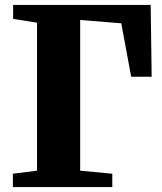

<svg xmlns="http://www.w3.org/2000/svg" viewBox="-20 -763 662 783"><path d="M32.5 0V-54.5L131 -67V-670.5L33.5 -686V-743H594.5L598.5 -450H515L474.5 -668L307 -681.5V-67L438 -54.5V0Z"/></svg>

Font: Merriweather 48pt Black
Style: Regular
Weight: 900
Version: Version 2.100